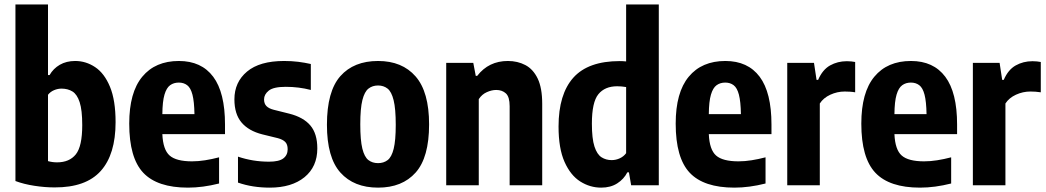

<svg xmlns="http://www.w3.org/2000/svg" viewBox="-20 -828 4676 858"><path d="M224 9.5Q180 9.5 133.2 2.2Q86.5 -5 49 -19V-808H194.5V-492.5H201.5Q218 -521.5 247.2 -538.5Q276.5 -555.5 316 -555.5Q364 -555.5 405.2 -528Q446.5 -500.5 471.5 -440.2Q496.5 -380 496.5 -282Q496.5 -138 430.2 -64Q364 10 224 9.5ZM235 -102.5Q290 -102.5 318.8 -138.2Q347.5 -174 347.5 -269Q347.5 -336 336 -371.2Q324.5 -406.5 303.8 -419.2Q283 -432 255 -432Q238 -432 221.5 -425Q205 -418 194.5 -404.5V-108Q214 -102.5 235 -102.5Z M820 10.5Q683 10.5 620.2 -56Q557.5 -122.5 557.5 -275.5Q557.5 -415 615.8 -485.2Q674 -555.5 779.5 -555.5Q880 -555.5 932.8 -485Q985.5 -414.5 985.5 -271.5V-228.5H705.5Q708.5 -159 738 -133Q767.5 -107 838 -107Q866.5 -107 896.5 -111.8Q926.5 -116.5 959 -125V-8Q886 10.5 820 10.5ZM779 -459Q756.5 -459 740.2 -447.2Q724 -435.5 715 -405Q706 -374.5 705.5 -318H849Q848 -374.5 840 -405Q832 -435.5 816.5 -447.2Q801 -459 779 -459Z M1185.5 10.5Q1147.5 10.5 1112 5Q1076.5 -0.5 1043.5 -12V-128Q1076 -117 1110.8 -111.2Q1145.5 -105.5 1182.5 -105.5Q1227 -105.5 1246.2 -120.2Q1265.5 -135 1265.5 -161Q1265.5 -182.5 1254.8 -193.5Q1244 -204.5 1222 -210.5L1152.5 -227.5Q1091 -243 1059.2 -280.8Q1027.5 -318.5 1027.5 -384Q1027.5 -461 1084 -508.2Q1140.5 -555.5 1249.5 -555.5Q1283.5 -555.5 1313 -551.8Q1342.5 -548 1369 -542V-426Q1315.5 -440 1257 -440Q1202 -440 1181 -423Q1160 -406 1160 -384Q1160 -364.5 1170.8 -353.8Q1181.5 -343 1203 -337.5L1273 -320Q1336 -304 1367 -267.2Q1398 -230.5 1398 -164.5Q1398 -83 1340.8 -36.2Q1283.5 10.5 1185.5 10.5Z M1669.5 10.5Q1561.5 10.5 1501.2 -56.8Q1441 -124 1441 -270.5Q1441 -420 1501 -487.8Q1561 -555.5 1669.5 -555.5Q1777 -555.5 1837.2 -486.5Q1897.5 -417.5 1897.5 -272Q1897.5 -124.5 1837.5 -57Q1777.5 10.5 1669.5 10.5ZM1669.5 -99Q1694.5 -99 1712.2 -112.5Q1730 -126 1739.2 -163Q1748.5 -200 1748.5 -270Q1748.5 -342 1739 -380.2Q1729.5 -418.5 1711.8 -432.2Q1694 -446 1669.5 -446Q1644.5 -446 1626.8 -432.2Q1609 -418.5 1599.5 -381Q1590 -343.5 1590 -272.5Q1590 -201.5 1599.2 -164Q1608.5 -126.5 1626.2 -112.8Q1644 -99 1669.5 -99Z M1974 0V-547H2095L2106 -489H2112.5Q2164 -555.5 2249.5 -555.5Q2293 -555.5 2327.8 -537.2Q2362.5 -519 2382.8 -477Q2403 -435 2403 -364V0H2257.5V-353.5Q2257.5 -395 2240.8 -410.5Q2224 -426 2197.5 -426Q2177.5 -426 2155.5 -416.2Q2133.5 -406.5 2119.5 -385V0Z M2666.5 10.5Q2616.5 10.5 2573 -17Q2529.5 -44.5 2502.8 -104.5Q2476 -164.5 2476 -262.5Q2476 -407 2542.2 -481Q2608.5 -555 2749.5 -555Q2763 -555 2778 -553.5V-808H2924V0H2800.5L2790.5 -58H2783.5Q2768 -27.5 2738.2 -8.5Q2708.5 10.5 2666.5 10.5ZM2713.5 -112.5Q2732 -112.5 2749.5 -120.5Q2767 -128.5 2778 -143.5V-439Q2757 -442.5 2738 -442.5Q2683 -442.5 2654 -407Q2625 -371.5 2625 -275.5Q2625 -208.5 2636.5 -173.2Q2648 -138 2668 -125.2Q2688 -112.5 2713.5 -112.5Z M3262 10.5Q3125 10.5 3062.2 -56Q2999.5 -122.5 2999.5 -275.5Q2999.5 -415 3057.8 -485.2Q3116 -555.5 3221.5 -555.5Q3322 -555.5 3374.8 -485Q3427.5 -414.5 3427.5 -271.5V-228.5H3147.5Q3150.5 -159 3180 -133Q3209.5 -107 3280 -107Q3308.5 -107 3338.5 -111.8Q3368.5 -116.5 3401 -125V-8Q3328 10.5 3262 10.5ZM3221 -459Q3198.5 -459 3182.2 -447.2Q3166 -435.5 3157 -405Q3148 -374.5 3147.5 -318H3291Q3290 -374.5 3282 -405Q3274 -435.5 3258.5 -447.2Q3243 -459 3221 -459Z M3498 0V-547H3617.5L3629 -471H3636Q3655.5 -516.5 3689.2 -535.5Q3723 -554.5 3764.5 -554.5Q3774.5 -554.5 3784.5 -553.5Q3794.5 -552.5 3801.5 -551V-415.5Q3790 -417.5 3778.2 -418.2Q3766.5 -419 3755 -419Q3721.5 -419 3690.5 -404.8Q3659.5 -390.5 3643.5 -365.5V0Z M4091.5 10.5Q3954.5 10.5 3891.8 -56Q3829 -122.5 3829 -275.5Q3829 -415 3887.2 -485.2Q3945.5 -555.5 4051 -555.5Q4151.5 -555.5 4204.2 -485Q4257 -414.5 4257 -271.5V-228.5H3977Q3980 -159 4009.5 -133Q4039 -107 4109.5 -107Q4138 -107 4168 -111.8Q4198 -116.5 4230.5 -125V-8Q4157.5 10.5 4091.5 10.5ZM4050.5 -459Q4028 -459 4011.8 -447.2Q3995.5 -435.5 3986.5 -405Q3977.5 -374.5 3977 -318H4120.5Q4119.5 -374.5 4111.5 -405Q4103.5 -435.5 4088 -447.2Q4072.5 -459 4050.5 -459Z M4327.5 0V-547H4447L4458.5 -471H4465.5Q4485 -516.5 4518.8 -535.5Q4552.5 -554.5 4594 -554.5Q4604 -554.5 4614 -553.5Q4624 -552.5 4631 -551V-415.5Q4619.5 -417.5 4607.8 -418.2Q4596 -419 4584.5 -419Q4551 -419 4520 -404.8Q4489 -390.5 4473 -365.5V0Z"/></svg>

Font: Encode Sans Cnd
Style: Bold
Weight: 700
Width: 3
Designer: Multiple Designers
Foundry: Impallari Type
Version: Version 3.002; ttfautohint (v1.8.3) -l 8 -r 50 -G 200 -x 14 